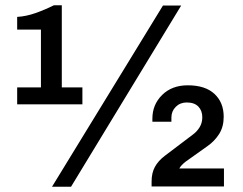

<svg xmlns="http://www.w3.org/2000/svg" viewBox="-20 -707 922 727"><path d="M45 -312V-376H135V-595H45V-643Q79 -645 114.5 -657.5Q150 -670 184 -687H214V-376H292V-312ZM177 0 597 -686H666L249 0ZM554 -1V-20Q554 -52 566.5 -75Q579 -98 604 -117L711 -198Q726 -209 736 -225.5Q746 -242 746 -263Q746 -288 731 -303.5Q716 -319 687 -319Q662 -319 645.5 -302.5Q629 -286 629 -262Q629 -258 629 -254Q629 -250 629 -246H557Q557 -248 557 -252Q557 -256 557 -258Q557 -311 594 -347.5Q631 -384 691 -384Q757 -384 792 -351.5Q827 -319 827 -265Q827 -227 810 -200Q793 -173 766 -154L683 -95Q674 -88 668 -81.5Q662 -75 659 -69H828V-1Z"/></svg>

Font: Chivo Medium SemiBold
Style: Regular
Weight: 600
Version: Version 2.002